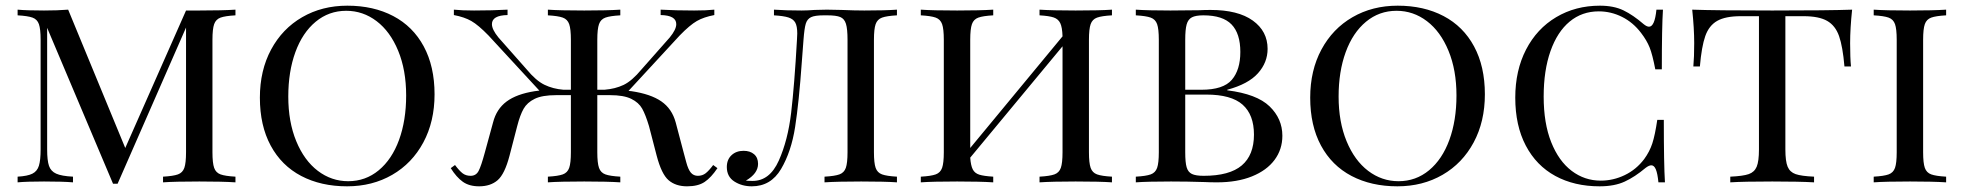

<svg xmlns="http://www.w3.org/2000/svg" viewBox="-20 -642 6914 676"><path d="M728 -502V-106Q728 -68 734 -51Q740 -34 756.5 -28Q773 -22 809 -20V0Q763 -3 682 -3Q596 -3 554 0V-20Q590 -22 606.5 -28Q623 -34 629 -51Q635 -68 635 -106V-545L394 5H378L146 -544V-116Q146 -77 152.5 -58Q159 -39 178 -30.5Q197 -22 237 -20V0Q201 -3 135 -3Q75 -3 42 0V-20Q77 -22 94 -30.5Q111 -39 117 -58.5Q123 -78 123 -116V-502Q123 -540 117 -557Q111 -574 94.5 -580Q78 -586 42 -588V-608Q75 -605 135 -605Q183 -605 220 -608L421 -121L635 -605H682Q763 -605 809 -608V-588Q773 -586 756.5 -580Q740 -574 734 -557Q728 -540 728 -502Z M1510 -310Q1510 -214 1470.5 -140.5Q1431 -67 1361 -26.5Q1291 14 1202 14Q1110 14 1040.5 -22.5Q971 -59 933 -129.5Q895 -200 895 -298Q895 -394 934.5 -467.5Q974 -541 1044 -581.5Q1114 -622 1203 -622Q1295 -622 1364.5 -585.5Q1434 -549 1472 -478.5Q1510 -408 1510 -310ZM995 -302Q995 -213 1023 -145Q1051 -77 1099 -40.5Q1147 -4 1206 -4Q1267 -4 1313.5 -42.5Q1360 -81 1385 -149.5Q1410 -218 1410 -306Q1410 -395 1382 -463Q1354 -531 1306 -567.5Q1258 -604 1199 -604Q1138 -604 1091.5 -565.5Q1045 -527 1020 -458.5Q995 -390 995 -302Z M2506 -50Q2484 -17 2461 -1.5Q2438 14 2399 14Q2359 14 2334 -7.5Q2309 -29 2292 -94L2265 -198Q2253 -238 2241 -259.5Q2229 -281 2202.5 -294Q2176 -307 2128 -307H2083V-106Q2083 -68 2089 -51Q2095 -34 2111.5 -28Q2128 -22 2164 -20V0Q2118 -3 2037 -3Q1951 -3 1909 0V-20Q1945 -22 1961.5 -28Q1978 -34 1984 -51Q1990 -68 1990 -106V-307H1938Q1889 -307 1862.5 -294Q1836 -281 1823.5 -259Q1811 -237 1801 -198L1774 -94Q1757 -29 1732 -7.5Q1707 14 1667 14Q1632 14 1609.5 -2Q1587 -18 1567 -50L1582 -61Q1597 -41 1608.5 -32Q1620 -23 1637 -23Q1656 -23 1665 -40Q1674 -57 1687 -105L1716 -211Q1728 -258 1763.5 -284.5Q1799 -311 1863 -321L1879 -323L1700 -517Q1664 -554 1639.5 -568Q1615 -582 1578 -589V-608Q1606 -605 1649 -605Q1713 -605 1767 -608V-589Q1712 -588 1712 -557Q1712 -538 1735 -510L1834 -398Q1867 -358 1897 -343.5Q1927 -329 1964 -326H1990V-502Q1990 -540 1984 -557Q1978 -574 1961.5 -580Q1945 -586 1909 -588V-608Q1951 -605 2037 -605Q2118 -605 2164 -608V-588Q2128 -586 2111.5 -580Q2095 -574 2089 -557Q2083 -540 2083 -502V-326H2108Q2146 -329 2175.5 -343Q2205 -357 2239 -398L2338 -510Q2361 -538 2361 -557Q2361 -588 2306 -589V-608Q2360 -605 2424 -605Q2467 -605 2495 -608V-589Q2458 -582 2433.5 -568Q2409 -554 2373 -517L2193 -322L2203 -321Q2271 -311 2308.5 -285Q2346 -259 2359 -211L2387 -105Q2389 -98 2396 -71.5Q2403 -45 2412.5 -34Q2422 -23 2437 -23Q2453 -23 2464.5 -32Q2476 -41 2491 -61Z M3138 -588Q3102 -586 3085.5 -580Q3069 -574 3063 -557Q3057 -540 3057 -502V-106Q3057 -68 3063 -51Q3069 -34 3085.5 -28Q3102 -22 3138 -20V0Q3096 -3 3012 -3Q2930 -3 2883 0V-20Q2919 -22 2935.5 -28Q2952 -34 2958 -51Q2964 -68 2964 -106V-502Q2964 -540 2958.5 -558Q2953 -576 2938.5 -582Q2924 -588 2893 -588H2880Q2849 -588 2835.5 -581.5Q2822 -575 2817 -558.5Q2812 -542 2809 -502L2803 -423Q2793 -282 2779.5 -195Q2766 -108 2730 -47Q2694 14 2627 14Q2592 14 2565.5 -3Q2539 -20 2539 -54Q2539 -80 2555.5 -95.5Q2572 -111 2598 -111Q2621 -111 2635 -99Q2649 -87 2649 -65Q2649 -31 2606 -6Q2615 -5 2630 -5Q2690 -5 2722 -76.5Q2754 -148 2765.5 -245Q2777 -342 2786 -502L2787 -524Q2787 -550 2780 -562.5Q2773 -575 2756 -580.5Q2739 -586 2705 -588V-608Q2747 -605 2802 -605Q2822 -605 2848 -607L2891 -608L2943 -607Q2989 -605 3023 -605Q3096 -605 3138 -608Z M3814 -502V-106Q3814 -68 3820 -51Q3826 -34 3842.5 -28Q3859 -22 3895 -20V0Q3853 -3 3767 -3Q3686 -3 3640 0V-20Q3676 -22 3692.5 -28Q3709 -34 3715 -51Q3721 -68 3721 -106V-479L3396 -87Q3398 -59 3405 -45.5Q3412 -32 3428 -27Q3444 -22 3477 -20V0Q3431 -3 3350 -3Q3264 -3 3222 0V-20Q3258 -22 3274.5 -28Q3291 -34 3297 -51Q3303 -68 3303 -106V-502Q3303 -540 3297 -557Q3291 -574 3274.5 -580Q3258 -586 3222 -588V-608Q3264 -605 3350 -605Q3430 -605 3477 -608V-588Q3441 -586 3424.5 -580Q3408 -574 3402 -557Q3396 -540 3396 -502V-121L3721 -514Q3720 -546 3713 -560.5Q3706 -575 3690 -580.5Q3674 -586 3640 -588V-608Q3686 -605 3767 -605Q3853 -605 3895 -608V-588Q3859 -586 3842.5 -580Q3826 -574 3820 -557Q3814 -540 3814 -502Z M4495 -164Q4495 -116 4467.5 -79Q4440 -42 4388 -21Q4336 0 4265 0Q4240 0 4222 -1Q4160 -3 4103 -3Q4021 -3 3979 0V-20Q4015 -22 4031.5 -28Q4048 -34 4054 -51Q4060 -68 4060 -106V-502Q4060 -540 4054 -557Q4048 -574 4031.5 -580Q4015 -586 3979 -588V-608Q4021 -605 4101 -605L4203 -606Q4220 -607 4242 -607Q4339 -607 4391 -569.5Q4443 -532 4443 -470Q4443 -422 4409 -384Q4375 -346 4301 -326V-324Q4405 -311 4450 -267.5Q4495 -224 4495 -164ZM4153 -502V-326H4210Q4287 -326 4317 -361Q4347 -396 4347 -459Q4347 -524 4316 -556Q4285 -588 4217 -588Q4190 -588 4176.5 -581Q4163 -574 4158 -556Q4153 -538 4153 -502ZM4395 -168Q4395 -238 4355 -273.5Q4315 -309 4227 -309H4153V-106Q4153 -70 4158 -53Q4163 -36 4176.5 -29.5Q4190 -23 4218 -23Q4309 -23 4352 -59.5Q4395 -96 4395 -168Z M5208 -310Q5208 -214 5168.5 -140.5Q5129 -67 5059 -26.5Q4989 14 4900 14Q4808 14 4738.5 -22.5Q4669 -59 4631 -129.5Q4593 -200 4593 -298Q4593 -394 4632.5 -467.5Q4672 -541 4742 -581.5Q4812 -622 4901 -622Q4993 -622 5062.5 -585.5Q5132 -549 5170 -478.5Q5208 -408 5208 -310ZM4693 -302Q4693 -213 4721 -145Q4749 -77 4797 -40.5Q4845 -4 4904 -4Q4965 -4 5011.5 -42.5Q5058 -81 5083 -149.5Q5108 -218 5108 -306Q5108 -395 5080 -463Q5052 -531 5004 -567.5Q4956 -604 4897 -604Q4836 -604 4789.5 -565.5Q4743 -527 4718 -458.5Q4693 -390 4693 -302Z M5767 -557Q5778 -548 5786 -548Q5806 -548 5812 -608H5835Q5831 -548 5831 -398H5808Q5798 -450 5788 -475Q5778 -500 5758 -526Q5730 -563 5691 -582.5Q5652 -602 5609 -602Q5550 -602 5506.5 -566Q5463 -530 5439 -462Q5415 -394 5415 -302Q5415 -208 5441.5 -141.5Q5468 -75 5513.5 -40.5Q5559 -6 5616 -6Q5660 -6 5700.5 -25.5Q5741 -45 5769 -82Q5788 -108 5797.5 -137Q5807 -166 5815 -220H5838Q5838 -63 5842 0H5819Q5816 -31 5810 -45.5Q5804 -60 5794 -60Q5786 -60 5774 -51Q5736 -19 5700 -2.5Q5664 14 5612 14Q5523 14 5456 -22.5Q5389 -59 5352 -129.5Q5315 -200 5315 -298Q5315 -394 5353 -467.5Q5391 -541 5459 -581.5Q5527 -622 5613 -622Q5662 -622 5696 -605.5Q5730 -589 5767 -557Z M6494 -490Q6494 -438 6497 -408H6474Q6468 -478 6455 -515Q6442 -552 6413 -568.5Q6384 -585 6330 -585H6266V-116Q6266 -74 6274 -55Q6282 -36 6302 -29Q6322 -22 6367 -20V0Q6315 -3 6220 -3Q6120 -3 6072 0V-20Q6117 -22 6137 -29Q6157 -36 6165 -55Q6173 -74 6173 -116V-585H6109Q6055 -585 6026 -568.5Q5997 -552 5984 -515Q5971 -478 5965 -408H5942Q5945 -440 5945 -490Q5945 -542 5938 -608Q6021 -605 6220 -605Q6418 -605 6501 -608Q6494 -542 6494 -490Z M6832 -588Q6796 -586 6779.5 -580Q6763 -574 6757 -557Q6751 -540 6751 -502V-106Q6751 -68 6757 -51Q6763 -34 6779.5 -28Q6796 -22 6832 -20V0Q6786 -3 6705 -3Q6619 -3 6577 0V-20Q6613 -22 6629.5 -28Q6646 -34 6652 -51Q6658 -68 6658 -106V-502Q6658 -540 6652 -557Q6646 -574 6629.5 -580Q6613 -586 6577 -588V-608Q6619 -605 6705 -605Q6785 -605 6832 -608Z"/></svg>

Font: Playfair Display SC
Style: Regular
Weight: 400
Designer: Claus Eggers Sørensen
Foundry: Claus Eggers Sørensen
Version: Version 1.200; ttfautohint (v1.6)